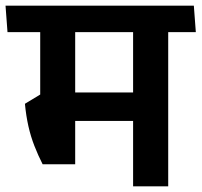

<svg xmlns="http://www.w3.org/2000/svg" viewBox="-42 -658 712 678"><path d="M552 -577H428V0H552ZM390 -544.5H649.5L642.5 -638H383ZM567.5 -544.5 560.5 -638H-22.5L-15.5 -544.5ZM478.5 -331.5H139V-231H478.5ZM223.5 -578.5H100V-269H223.5ZM108.5 -78H223.5V-324.5H100.5L46 -291.5Q50 -249.5 58.2 -212.8Q66.5 -176 79.5 -142.8Q92.5 -109.5 108.5 -78Z"/></svg>

Font: Anek Devanagari Medium SemiBold
Style: Regular
Weight: 600
Version: Version 1.003